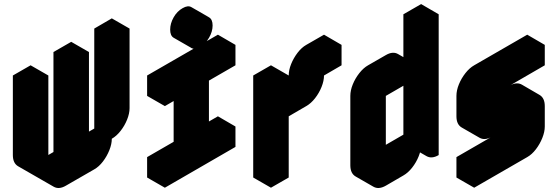

<svg xmlns="http://www.w3.org/2000/svg" viewBox="-20 -870 2734 941"><path d="M329 -565 416 -615V-125L528 -190V-680L615 -730V-340Q615 -314 603 -284Q591 -254 571 -228.5Q551 -203 528 -190Q528 -164 516 -134Q504 -104 484.5 -78.5Q465 -53 442 -40L303 40Q269 60 243 45Q217 30 217 -10L329 -75ZM130 -450 217 -500V-10Q182 10 156 -5Q130 -20 130 -60ZM329 -75 217 -10 130 -60 242 -125ZM217 -10Q217 30 243 45L156 -5Q130 -20 130 -60ZM615 -730 528 -680 442 -730 528 -780ZM528 -680V-190L442 -240V-730ZM528 -190 416 -125 329 -175 442 -240ZM416 -615 329 -565 242 -615 329 -665ZM329 -565V-75L242 -125V-615ZM217 -500 130 -450 43 -500 130 -550ZM130 -450V-60Q130 -20 156 -5L69 -55Q43 -70 43 -110V-500Z M918 -125V-425L788 -350V-450L1134 -650V-550L1004 -475V-175L1134 -250V-150L788 50V-50ZM961 -640Q935 -625 917.5 -635Q900 -645 900 -675Q900 -705 917.5 -735Q935 -765 961 -780Q987 -795 1004.5 -785Q1022 -775 1022 -745Q1022 -715 1004.5 -685Q987 -655 961 -640ZM918 -125 788 -50 701 -100 831 -175ZM788 -50V50L701 0V-100ZM1134 -250 1004 -175 918 -225 1048 -300ZM918 -425V-125L831 -175V-475ZM1134 -650 788 -450 701 -500 1048 -700ZM788 -450V-350L701 -400V-500ZM1005 -785Q987 -795 961 -780Q935 -765 917.5 -735Q900 -705 900 -675Q900 -645 918 -635L831 -685Q814 -695 814 -725Q814 -755 831 -785Q848 -815 875 -830Q901 -845 918 -835Z M1308 -450 1395 -500V-400L1481 -450Q1481 -477 1493 -506.5Q1505 -536 1525 -561.5Q1545 -587 1568 -600L1654 -650V-550L1568 -500Q1568 -474 1556 -444Q1544 -414 1524 -388.5Q1504 -363 1481 -350L1395 -300V0L1308 50ZM1308 -450V50L1221 0V-500ZM1654 -650 1568 -600Q1545 -587 1525 -561.5Q1505 -536 1493 -506.5Q1481 -477 1481 -450L1395 -500Q1395 -527 1407 -556.5Q1419 -586 1438.5 -611.5Q1458 -637 1481 -650L1568 -700ZM1481 -450 1395 -400 1308 -450 1395 -500ZM1395 -500 1308 -450 1221 -500 1308 -550Z M1871 -500 1957 -550Q1992 -570 2018 -555Q2044 -540 2044 -500V-750L2130 -800V-110Q2096 -90 2070 -105Q2044 -120 2044 -160Q2044 -134 2032 -104Q2020 -74 2000 -48.5Q1980 -23 1957 -10L1871 40Q1836 60 1810 45Q1784 30 1784 -10V-350Q1784 -377 1796 -406.5Q1808 -436 1828 -461.5Q1848 -487 1871 -500ZM1871 -400V-60L2044 -160V-500ZM2044 -160Q2044 -120 2070 -105L1983 -155Q1957 -170 1957 -210ZM2130 -800 2044 -750 1957 -800 2044 -850ZM2044 -750V-500L1957 -550V-800ZM2044 -500V-160L1957 -210V-550ZM2044 -160 1871 -60 1784 -110 1957 -210ZM2018 -555Q1992 -570 1957 -550L1871 -500Q1848 -487 1828 -461.5Q1808 -436 1796 -406.5Q1784 -377 1784 -350V-10Q1784 30 1810 45L1723 -5Q1697 -20 1697 -60V-400Q1697 -427 1709 -456.5Q1721 -486 1741 -511.5Q1761 -537 1784 -550L1871 -600Q1905 -620 1931 -605Z M2391 -200Q2356 -180 2330 -195Q2304 -210 2304 -250V-350Q2304 -377 2316 -406.5Q2328 -436 2348 -461.5Q2368 -487 2391 -500L2650 -650V-550L2391 -400V-300L2564 -400Q2598 -420 2624 -405Q2650 -390 2650 -350V-250Q2650 -224 2638 -194Q2626 -164 2606.5 -138.5Q2587 -113 2564 -100L2304 50V-50L2564 -200V-300ZM2564 -300V-200L2477 -250V-350ZM2564 -200 2304 -50 2217 -100 2477 -250ZM2304 -50V50L2217 0V-100ZM2624 -405Q2598 -420 2564 -400L2391 -300L2304 -350L2477 -450Q2512 -470 2538 -455ZM2650 -650 2391 -500Q2368 -487 2348 -461.5Q2328 -436 2316 -406.5Q2304 -377 2304 -350V-250Q2304 -210 2330 -195L2243 -245Q2217 -260 2217 -300V-400Q2217 -427 2229 -456.5Q2241 -486 2261 -511.5Q2281 -537 2304 -550L2564 -700Z"/></svg>

Font: Nabla
Style: Regular
Weight: 400
Designer: Arthur Reinders Folmer
Foundry: Typearture
Version: Version 1.002